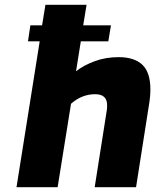

<svg xmlns="http://www.w3.org/2000/svg" viewBox="-20 -783 649 803"><path d="M609 -409Q609 -380 603 -344L549 0H376L427 -324Q428 -330 428 -343Q428 -389 378 -389Q322 -389 277 -349L221 0H49L146 -610H97L107 -677H156L170 -763H342L328 -677H444L433 -610H318L298 -485Q330 -510 376 -527Q422 -544 476 -544Q542 -544 575.5 -512Q609 -480 609 -409Z"/></svg>

Font: Exo ExtraBold
Style: Italic
Weight: 800
Italic angle: -9°
Designer: Natanael Gama
Foundry: Natanael Gama
Version: Version 1.500; ttfautohint (v1.6)